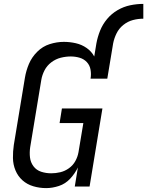

<svg xmlns="http://www.w3.org/2000/svg" viewBox="-20 -958 756 986"><path d="M217 8Q249 8 282.5 -3Q316 -14 340.5 -40.5Q365 -67 380 -98L364 0H440L506 -401H298L286 -326H408L383 -176Q379 -153 367 -131Q355 -109 334 -94Q313 -79 289.5 -73.5Q266 -68 243 -68Q216 -68 191.5 -76Q167 -84 152 -104Q137 -124 134 -149.5Q131 -175 135 -202L192 -547Q196 -572 208.5 -596.5Q221 -621 243.5 -638Q266 -655 292 -661.5Q318 -668 343 -668Q367 -668 389 -661.5Q411 -655 426 -639Q441 -623 445 -600Q449 -577 445 -554H531L561 -735Q566 -761 578.5 -786.5Q591 -812 613.5 -830Q636 -848 662.5 -855Q689 -862 716 -862V-938Q683 -938 649 -931Q615 -924 584 -906Q553 -888 530 -860.5Q507 -833 494 -800.5Q481 -768 475 -735L464 -668Q450 -694 425 -711.5Q400 -729 369.5 -736Q339 -743 308 -743Q272 -743 235.5 -731.5Q199 -720 171 -692Q143 -664 128.5 -629.5Q114 -595 108 -559L51 -214Q46 -180 46.5 -146.5Q47 -113 59.5 -83Q72 -53 95.5 -32Q119 -11 151 -1.5Q183 8 217 8Z"/></svg>

Font: Iosevka Sparkle
Style: Italic
Weight: 400
Italic angle: -9°
Designer: Belleve Invis
Foundry: Belleve Invis
Version: Version 4.5.0; ttfautohint (v1.8.3)